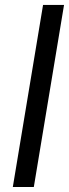

<svg xmlns="http://www.w3.org/2000/svg" viewBox="-20 -747 277 767"><path d="M235.8 -727.3 115.1 0H31.2L152 -727.3Z"/></svg>

Font: Karasuma Gothic
Style: Italic
Weight: 400
Italic angle: -9.39999°
Designer: Rasmus Andersson / Ryoko Nishizuka
Foundry: Genbu
Version: Version 1.00